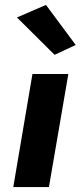

<svg xmlns="http://www.w3.org/2000/svg" viewBox="-20 -761 328 781"><path d="M49 -690 202 -538 288 -578 167 -741ZM112 -460 34 0H179L258 -460Z"/></svg>

Font: Jost*
Style: Bold Italic
Weight: 700
Italic angle: -10°
Version: Version 3.7